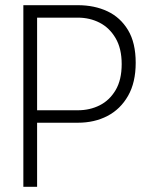

<svg xmlns="http://www.w3.org/2000/svg" viewBox="-20 -720 565 740"><path d="M70 0V-700H280Q344 -700 394 -676.5Q444 -653 473.5 -604Q503 -555 503 -478Q503 -402 473.5 -350.5Q444 -299 394 -273Q344 -247 280 -247H123V0ZM123 -295H280Q326 -295 364 -314Q402 -333 425.5 -372.5Q449 -412 449 -473Q449 -533 425.5 -573Q402 -613 364 -632.5Q326 -652 280 -652H123Z"/></svg>

Font: Phudu Light Light
Style: Regular
Weight: 300
Version: Version 1.005;gftools[0.9.23]